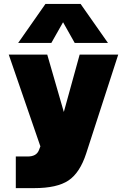

<svg xmlns="http://www.w3.org/2000/svg" viewBox="-20 -780 651 984"><path d="M212.9 -759.8H393.1L533.2 -560.1H362.8L303.2 -666L243.2 -560.1H73.2ZM61 22H122.1Q166.5 22 179.2 -9.8L187 -29.8L24.9 -500H222.2L307.1 -206.1L388.2 -500H585.9L421.9 5.9Q389.6 105.5 331.1 144.8Q272.5 184.1 155.8 184.1H61Z"/></svg>

Font: Overused Grotesk Black
Style: Regular
Weight: 900
Version: Version 0.002